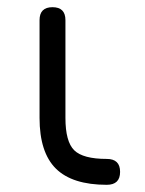

<svg xmlns="http://www.w3.org/2000/svg" viewBox="-20 -514 403 534"><path d="M277 0Q181 0 135.5 -45Q90 -90 90 -186V-458Q90 -494 126 -494Q162 -494 162 -458V-186Q162 -120 186.5 -96Q211 -72 277 -72Q314 -72 314 -36Q314 0 277 0Z"/></svg>

Font: Jura SemiBold
Style: Regular
Weight: 600
Designer: Daniel Johnson, Alexei Vanyashin
Foundry: Daniel Johnson
Version: Version 5.103